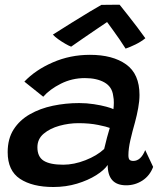

<svg xmlns="http://www.w3.org/2000/svg" viewBox="-20 -758 688 788"><path d="M199 9.5Q113 9.5 62.2 -24Q11.5 -57.5 11.5 -133.5Q11.5 -188.5 36 -226.8Q60.5 -265 102.5 -289Q144.5 -313 197 -324Q249.5 -335 305 -335Q335.5 -335 365 -330.5Q394.5 -326 416.5 -320Q438.5 -314 445.5 -310Q447 -321.5 447.2 -336.2Q447.5 -351 444.5 -365Q440 -402 408.5 -419.8Q377 -437.5 328.5 -437.5Q275.5 -437.5 229.8 -414.5Q184 -391.5 157.5 -361L80 -423Q125.5 -471 196.8 -502Q268 -533 349 -533Q442.5 -533 497.5 -493.8Q552.5 -454.5 552.5 -368.5Q552.5 -343.5 547.2 -314.5Q542 -285.5 534 -256Q523.5 -219.5 515.2 -183.5Q507 -147.5 507 -121Q507 -106.5 512 -102Q517 -97.5 527 -97.5Q558 -97.5 576 -142L608.5 -73Q595 -37 564.8 -17.2Q534.5 2.5 498 2.5Q422 2.5 422 -81Q408 -60 374.8 -39Q341.5 -18 296 -4.2Q250.5 9.5 199 9.5ZM239.5 -82Q283.5 -82 330.8 -100.5Q378 -119 407.5 -146.5Q413.5 -172 419.2 -193.5Q425 -215 430.5 -233Q418.5 -238 383 -245.2Q347.5 -252.5 302 -252.5Q263 -252.5 224 -241.8Q185 -231 159.2 -209.2Q133.5 -187.5 133.5 -153.5Q133.5 -114.5 159.5 -98.2Q185.5 -82 239.5 -82ZM471 -738.5Q486 -720 505.2 -695.5Q524.5 -671 543.5 -646Q562.5 -621 576.5 -601Q558.5 -586.5 536 -575.5Q513.5 -564.5 495.5 -558.5Q485 -575.5 469.8 -597.5Q454.5 -619.5 440.5 -638.8Q426.5 -658 419.5 -667.5Q405.5 -658 378.5 -639.8Q351.5 -621.5 322 -601.2Q292.5 -581 272 -566.5Q262.5 -570 247.8 -578.5Q233 -587 218.8 -597.2Q204.5 -607.5 197 -616Q232.5 -638.5 273.2 -664Q314 -689.5 347.8 -709.8Q381.5 -730 396 -738Q402.5 -738 417.2 -738.2Q432 -738.5 447.2 -738.5Q462.5 -738.5 471 -738.5Z"/></svg>

Font: Grandstander Medium
Style: Italic
Weight: 500
Italic angle: -15°
Designer: Tyler Finck
Foundry: Etcetera Type Co
Version: Version 1.200; ttfautohint (v1.8.3)